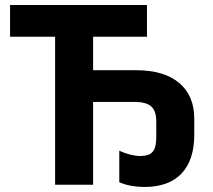

<svg xmlns="http://www.w3.org/2000/svg" viewBox="-20 -734 845 763"><path d="M553 9Q528 9 502 4.5Q476 0 454 -10V-135Q476 -125 498 -119.5Q520 -114 538 -114Q554 -114 568.5 -118.5Q583 -123 592 -138.5Q601 -154 601 -189V-251Q601 -294 580.5 -311.5Q560 -329 514 -329H350V0H199V-588H20V-714H564V-588H350V-455H520Q632 -455 692 -404.5Q752 -354 752 -262V-199Q752 -98 701.5 -44.5Q651 9 553 9Z"/></svg>

Font: Noto Sans
Style: Bold
Weight: 700
Designer: Monotype Design Team
Foundry: Monotype Imaging Inc.
Version: Version 2.000;GOOG;noto-source:20170915:90ef993387c0; ttfaut